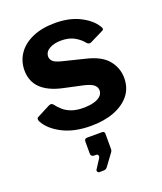

<svg xmlns="http://www.w3.org/2000/svg" viewBox="-144 -633 817 968"><g transform="rotate(-20 265.0 -148.5)"><path d="M381.9 -391.8Q364.6 -414 335.9 -430.2Q307.1 -446.4 265 -446.4Q228 -446.4 202.4 -432Q176.8 -417.5 176.8 -391.6Q176.8 -379.4 187 -367.7Q197.3 -355.9 233.2 -346.9L347.5 -318.6Q430.8 -299.6 465.7 -256.9Q500.6 -214.2 500.6 -160.5Q500.6 -106.8 470.2 -68.8Q439.7 -30.9 385.9 -10.4Q332.1 10 262.2 10Q172.9 10 110.7 -21.7Q48.6 -53.4 23.6 -99.6Q19.7 -106.9 19.7 -113.3Q19.7 -119.7 25.6 -123.1L93.9 -158.5Q103.7 -163.3 109.2 -162.5Q114.7 -161.6 118.6 -156.8Q132.3 -138.9 150.1 -123.1Q167.9 -107.3 195.1 -97.6Q222.4 -87.9 263 -88.6Q290.9 -89.3 313.5 -95.5Q336.1 -101.7 349.2 -114.2Q362.4 -126.7 362.4 -144.1Q362.4 -161 348.4 -173.6Q334.5 -186.2 295.7 -195.2L193.4 -217.3Q117.7 -233.8 79.6 -270.6Q41.5 -307.4 40.7 -366.5Q40.7 -416.8 67.5 -456Q94.3 -495.2 145.3 -517.6Q196.3 -540 266.7 -540Q342.9 -540 398.3 -512.1Q453.6 -484.2 477.6 -445.1Q481.8 -439.3 483.7 -432.5Q485.7 -425.6 477.3 -421.5L405.2 -385.8Q398.2 -382.7 392.5 -384.5Q386.8 -386.2 381.9 -391.8ZM220.7 243.1Q214.1 243.1 211 237.4Q207.9 231.7 211 226.6L241.7 179Q248 169.7 245.6 162.7Q243.1 155.7 234.1 155.7H225.4Q206.7 155.7 206.7 137.5V75Q206.7 58.5 221.6 58.5H301.5Q315.3 58.5 315.3 71.9V155.7Q315.3 158.9 314.1 161.9Q312.9 165 312.2 166.7L264.8 231.4Q260 238.3 254.5 240.7Q249 243.1 237.3 243.1Z"/></g></svg>

Font: Libre Franklin Thin
Style: Regular
Weight: 100
Designer: Pablo Impallari, Rodrigo Fuenzalida, Nhung Nguyen
Foundry: Impallari Type
Version: Version 3.000